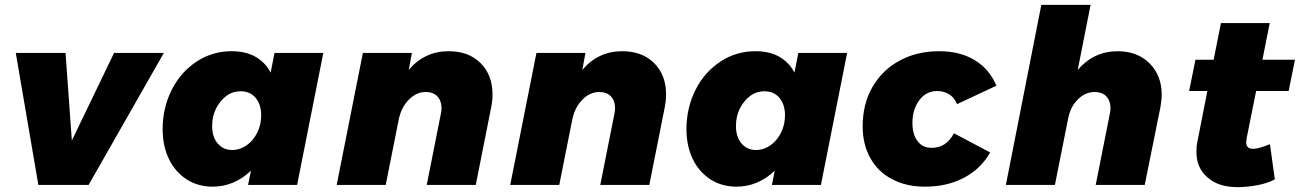

<svg xmlns="http://www.w3.org/2000/svg" viewBox="-20 -762 5362 791"><path d="M655 -544H450L276 -183L250 -544H45L138 0H345Z M749 -23C780 -3 816 7 856 7C915 7 968 -15 1014 -59L1002 0H1204L1312 -544H1111L1095 -463C1080 -492 1058 -514 1031 -529C1004 -544 971 -551 934 -551C882 -551 834 -537 791 -509C747 -480 713 -442 688 -393C663 -344 650 -289 650 -230C650 -183 659 -142 676 -107C693 -71 718 -43 749 -23ZM997 -164C978 -151 958 -144 937 -144C912 -144 892 -153 877 -171C862 -188 854 -212 854 -243C854 -269 859 -293 870 -315C881 -336 895 -354 913 -367C930 -380 950 -386 971 -386C997 -386 1018 -377 1033 -359C1048 -341 1056 -317 1056 -288C1056 -262 1051 -238 1040 -216C1029 -194 1015 -177 997 -164Z M1960 -502C1927 -535 1883 -551 1828 -551C1762 -551 1707 -525 1664 -474L1677 -544H1475L1367 0H1569L1623 -271C1630 -304 1644 -331 1665 -352C1686 -373 1709 -383 1734 -383C1754 -383 1770 -377 1782 -365C1793 -353 1799 -337 1799 -316C1799 -309 1798 -301 1796 -292L1738 0H1940L2004 -322C2007 -337 2009 -354 2009 -373C2009 -426 1993 -469 1960 -502Z M2675 -502C2642 -535 2598 -551 2543 -551C2477 -551 2422 -525 2379 -474L2392 -544H2190L2082 0H2284L2338 -271C2345 -304 2359 -331 2380 -352C2401 -373 2424 -383 2449 -383C2469 -383 2485 -377 2497 -365C2508 -353 2514 -337 2514 -316C2514 -309 2513 -301 2511 -292L2453 0H2655L2719 -322C2722 -337 2724 -354 2724 -373C2724 -426 2708 -469 2675 -502Z M2907 -23C2938 -3 2974 7 3014 7C3073 7 3126 -15 3172 -59L3160 0H3362L3470 -544H3269L3253 -463C3238 -492 3216 -514 3189 -529C3162 -544 3129 -551 3092 -551C3040 -551 2992 -537 2949 -509C2905 -480 2871 -442 2846 -393C2821 -344 2808 -289 2808 -230C2808 -183 2817 -142 2834 -107C2851 -71 2876 -43 2907 -23ZM3155 -164C3136 -151 3116 -144 3095 -144C3070 -144 3050 -153 3035 -171C3020 -188 3012 -212 3012 -243C3012 -269 3017 -293 3028 -315C3039 -336 3053 -354 3071 -367C3088 -380 3108 -386 3129 -386C3155 -386 3176 -377 3191 -359C3206 -341 3214 -317 3214 -288C3214 -262 3209 -238 3198 -216C3187 -194 3173 -177 3155 -164Z M3655 -24C3694 -3 3739 7 3791 7C3851 7 3905 -5 3952 -30C3999 -55 4034 -89 4059 -134L3910 -213C3889 -173 3859 -153 3818 -153C3793 -153 3774 -162 3760 -181C3746 -199 3739 -224 3739 -255C3739 -294 3749 -325 3768 -350C3787 -375 3812 -387 3841 -387C3860 -387 3877 -382 3891 -373C3905 -364 3916 -350 3923 -333L4085 -409C4066 -454 4037 -489 3996 -514C3955 -539 3906 -551 3849 -551C3788 -551 3733 -538 3686 -512C3638 -486 3601 -450 3574 -403C3547 -356 3534 -302 3534 -241C3534 -191 3545 -147 3566 -110C3587 -73 3616 -44 3655 -24Z M4716 -501C4683 -534 4639 -551 4584 -551C4519 -551 4464 -525 4420 -474L4473 -742H4270L4124 0H4326L4380 -271C4386 -304 4399 -331 4420 -352C4441 -373 4464 -383 4490 -383C4510 -383 4526 -377 4538 -365C4549 -353 4555 -337 4555 -316C4555 -309 4554 -301 4552 -292L4494 0H4696L4761 -322C4764 -341 4766 -357 4766 -372C4766 -425 4749 -468 4716 -501Z M5116 -193 5155 -387H5289L5315 -516H5181L5211 -667H5010L4980 -516H4905L4879 -387H4954L4913 -178C4910 -165 4909 -152 4909 -137C4909 -92 4924 -57 4955 -31C4985 -4 5026 9 5079 9C5106 9 5133 6 5160 1C5187 -4 5211 -12 5232 -23L5212 -168C5196 -162 5183 -157 5173 -154C5162 -151 5152 -149 5143 -149C5134 -149 5127 -151 5122 -155C5117 -159 5114 -166 5114 -175C5114 -178 5115 -184 5116 -193Z"/></svg>

Font: Argentum Sans ExtraBold
Style: Italic
Weight: 800
Italic angle: -11.3°
Designer: Julieta Ulanovsky
Foundry: Julieta Ulanovsky
Version: Version 5.001;February 15, 2019;FontCreator 11.5.0.2425 64-b